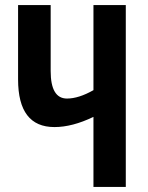

<svg xmlns="http://www.w3.org/2000/svg" viewBox="-20 -734 580 754"><path d="M474 -714H347V-380Q289 -347 243 -347Q179 -347 179 -455V-714H51V-422Q51 -235 194 -235Q264 -235 347 -275V0H474Z"/></svg>

Font: Noto Sans UI Condensed
Style: Bold
Weight: 700
Width: 3
Designer: Monotype Design Team
Foundry: Monotype Imaging Inc.
Version: 1.001